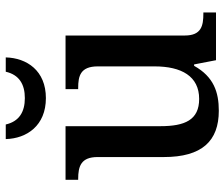

<svg xmlns="http://www.w3.org/2000/svg" viewBox="-78 -712 799 684"><g transform="rotate(-90 322.0 -369.5)"><path d="M315 -606C413 -606 458 -674 460 -749H409C398 -701 364 -681 315 -681C266 -681 232 -701 221 -749H169C171 -674 217 -606 315 -606ZM270 10C336 10 391 -8 430 -78H435L450 0H620V-45H616C573 -45 538 -52 538 -111V-536H347V-491H351C394 -491 428 -483 428 -421V-219C428 -123 393 -60 312 -60C237 -60 215 -111 215 -198V-536H24V-491H27C72 -491 105 -481 105 -422V-186C105 -50 162 10 270 10Z"/></g></svg>

Font: Noto Serif Devanagari Medium
Style: Regular
Weight: 500
Designer: Universal Thirst, Indian Type Foundry and the Monotype Design Team
Foundry: Monotype Imaging Inc.
Version: Version 2.004